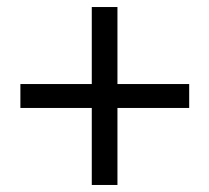

<svg xmlns="http://www.w3.org/2000/svg" viewBox="-20 -642 595 546"><path d="M241 -116H314V-335H518V-403H314V-622H241V-403H38V-335H241Z"/></svg>

Font: Noto Sans CJK JP
Style: Regular
Weight: 400
Designer: Ryoko NISHIZUKA 西塚涼子 (kana, bopomofo & ideographs); Paul D. Hunt (Latin, Greek & Cyrillic); Sandoll Communications 산돌커뮤니
Foundry: Adobe
Version: Version 2.004;hotconv 1.0.118;makeotfexe 2.5.65603